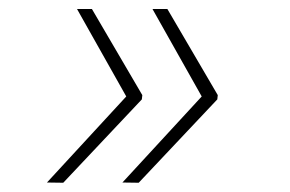

<svg xmlns="http://www.w3.org/2000/svg" viewBox="-20 -479 627 415"><path d="M341.8 -459.5 450.7 -273.4 449.7 -264.2 279.8 -84 244.6 -84.5 416 -270.5 309.6 -459.5ZM178.7 -459.5 287.6 -273.4 286.6 -264.2 116.7 -84 81.5 -84.5 252.9 -270.5 146.5 -459.5Z"/></svg>

Font: TypoPRO Roboto Mono
Style: Italic
Weight: 250
Designer: Google
Version: Version 2.000986; 2015; ttfautohint (v1.3)